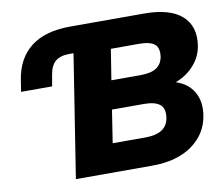

<svg xmlns="http://www.w3.org/2000/svg" viewBox="-78 -800 1042 895"><g transform="rotate(-10 443.5 -352.5)"><path d="M211 0 302 -580H283Q239 -580 216 -560.5Q193 -541 186 -497L177 -445H30L39 -502Q55 -601 122.5 -653Q190 -705 309 -705H658Q780 -705 836.5 -654.5Q893 -604 879 -514Q871 -463 836 -423.5Q801 -384 748 -364Q806 -345 832 -299Q858 -253 848 -190Q835 -104 762.5 -52Q690 0 572 0ZM454 -425H589Q642 -425 667.5 -442Q693 -459 699 -493Q705 -534 684 -552Q663 -570 610 -570H477ZM409 -135H564Q664 -135 676 -207Q683 -252 659.5 -271Q636 -290 584 -290H433Z"/></g></svg>

Font: Winston ExtraBold
Style: Italic
Weight: 800
Italic angle: -9°
Designer: Original fonts by Vernon Adams / Changes by Cristiano Sobral
Foundry: Original fonts by Vernon Adams / Changes by Cristiano Sobral
Version: Version 2.503;July 17, 2020;FontCreator 13.0.0.2655 64-bit